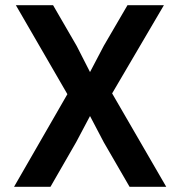

<svg xmlns="http://www.w3.org/2000/svg" viewBox="-20 -718 690 738"><path d="M34 0 239 -356 41 -698H184L275 -541L326 -441L379 -542L470 -698H610L411 -359L619 0H478L379 -171L326 -272L273 -172L174 0Z"/></svg>

Font: Azeret Mono Medium
Style: Regular
Weight: 500
Designer: Martin Vácha
Foundry: Displaay
Version: Version 1.002